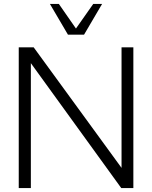

<svg xmlns="http://www.w3.org/2000/svg" viewBox="-20 -955 772 975"><path d="M75.2 0V-714.8H150.9L597.2 -102.5V-714.8H657.2V0H595.7L136.7 -634.3V0ZM325.2 -778.8 233.4 -935.1H278.8L365.7 -810.1L453.6 -935.1H498.5L406.7 -778.8Z"/></svg>

Font: Pontano Sans Light
Style: Regular
Weight: 300
Designer: Vernon Adams
Foundry: Vernon Adams
Version: Version 2.001